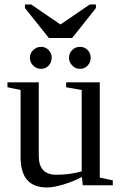

<svg xmlns="http://www.w3.org/2000/svg" viewBox="-20 -826 540 856"><path d="M152.8 -130.9Q152.8 -46.9 231 -46.9Q291.5 -46.9 344.2 -62V-424.8L274.9 -437V-459H424.8V-34.2L482.9 -22V0H349.1L345.2 -37.1Q310.5 -18.1 265.1 -4.2Q219.7 9.8 189 9.8Q71.8 9.8 71.8 -125V-424.8L13.2 -437V-459H152.8ZM384.3 -568.4Q384.3 -547.9 370.6 -533.4Q356.9 -519 336.4 -519Q315.9 -519 301.8 -534.2Q287.6 -549.3 287.6 -568.4Q287.6 -588.9 301.8 -603Q315.9 -617.2 336.4 -617.2Q356.9 -617.2 370.6 -603Q384.3 -588.9 384.3 -568.4ZM210.4 -568.4Q210.4 -547.9 196.8 -533.4Q183.1 -519 162.6 -519Q142.6 -519 127.9 -533.7Q113.3 -548.3 113.3 -568.4Q113.3 -588.9 128.4 -603Q143.6 -617.2 162.6 -617.2Q183.1 -617.2 196.8 -603Q210.4 -588.9 210.4 -568.4ZM118.7 -806.2 249.5 -716.8 380.4 -806.2H407.7V-790L301.8 -656.7H197.8L91.3 -790V-806.2Z"/></svg>

Font: Liberation Serif
Style: Regular
Weight: 400
Designer: Steve Matteson
Foundry: Ascender Corporation
Version: Version 2.1.5